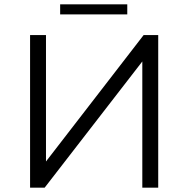

<svg xmlns="http://www.w3.org/2000/svg" viewBox="-20 -861 864 881"><path d="M185 0 633 -579V0H706V-700H639L191 -120V-700H118V0ZM564 -795V-841H256V-795Z"/></svg>

Font: Montserrat Z
Style: Regular
Weight: 400
Designer: Julieta Ulanovsky
Foundry: Julieta Ulanovsky
Version: Version 8.000